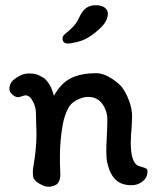

<svg xmlns="http://www.w3.org/2000/svg" viewBox="-20 -713 605 737"><path d="M394 -661Q394 -634 368.5 -608.5Q343 -583 315 -567Q300 -558 276.5 -552Q253 -546 241 -546Q220 -546 220 -566Q220 -572 224 -577Q228 -582 241 -592Q245 -596 253.5 -603.5Q262 -611 270 -621.5Q278 -632 286 -650Q298 -674 312.5 -683.5Q327 -693 348 -693Q369 -693 381.5 -684Q394 -675 394 -661ZM546 -57Q547 -33 528.5 -17.5Q510 -2 485 -2Q446 -2 424 -23Q402 -44 392 -87Q388 -104 388 -134Q388 -151 390 -189Q392 -229 392 -253Q392 -288 372.5 -314.5Q353 -341 318 -341Q297 -341 274 -328.5Q251 -316 242 -298Q227 -269 221 -235Q210 -175 210 -110Q210 -79 211 -62Q211 -58 211.5 -46.5Q212 -35 209.5 -25.5Q207 -16 201 -8Q196 -3 185.5 0.5Q175 4 166 4Q152 4 131 -8Q110 -20 107 -35L106 -52Q106 -61 108 -73Q120 -143 120 -195Q120 -218 119 -231L118 -278Q118 -302 106 -324.5Q94 -347 78 -347Q73 -347 64 -343.5Q55 -340 49 -340Q39 -340 27.5 -350Q16 -360 16 -371Q16 -392 30 -405Q45 -417 59.5 -424Q74 -431 93 -431Q109 -431 119 -428Q129 -425 146 -415Q155 -410 167 -393Q179 -376 187 -345Q213 -393 251.5 -412.5Q290 -432 350 -432Q373 -432 399.5 -417Q426 -402 445 -382Q463 -360 475 -327.5Q487 -295 487 -269Q487 -254 485 -220Q482 -193 482 -163Q482 -93 509 -77Q514 -75 525 -72Q536 -69 541 -66Q546 -63 546 -57Z"/></svg>

Font: Itim
Style: Regular
Weight: 400
Designer: Suppakit Chalermlarp
Version: Version 1.002g